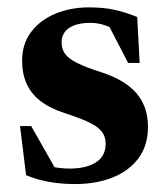

<svg xmlns="http://www.w3.org/2000/svg" viewBox="-20 -474 442 508"><path d="M214.5 -454.5Q254 -454.5 282.5 -448.2Q311 -442 343 -429L349.5 -307.5H319L256 -429L297 -387.5Q277.5 -400.5 258.2 -407Q239 -413.5 219.5 -413.5Q182.5 -413.5 162.8 -400Q143 -386.5 143 -362Q143 -344.5 152 -331.8Q161 -319 183.8 -307.5Q206.5 -296 247.5 -283Q278.5 -273 301.5 -259.5Q324.5 -246 340 -228.5Q355.5 -211 363.5 -188.5Q371.5 -166 371.5 -138.5Q371.5 -88.5 346 -54.8Q320.5 -21 277 -4Q233.5 13 178.5 13Q141 13 108.5 7Q76 1 49 -10.5L33 -140.5H62.5L138 -7.5L73 -47.5Q90.5 -40 105.8 -35.8Q121 -31.5 135.8 -29.8Q150.5 -28 164.5 -28Q207.5 -28 233.5 -44.2Q259.5 -60.5 259.5 -93.5Q259.5 -108.5 253.2 -119.8Q247 -131 233.5 -140Q220 -149 199.2 -157.5Q178.5 -166 149 -175.5Q110 -188.5 85.8 -207.8Q61.5 -227 50 -253.2Q38.5 -279.5 38.5 -313Q38.5 -358.5 62.8 -390Q87 -421.5 127.2 -438Q167.5 -454.5 214.5 -454.5Z"/></svg>

Font: Newsreader 24pt
Style: Bold
Weight: 700
Designer: Hugues Gentile
Foundry: Production Type
Version: Version 1.003